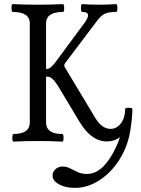

<svg xmlns="http://www.w3.org/2000/svg" viewBox="-20 -686 686 934"><path d="M344.2 228Q298.3 228 267.1 210.7Q235.8 193.4 235.8 168Q235.8 149.9 249.8 137Q263.7 124 285.2 124Q304.2 124 321.3 133.1Q338.4 142.1 357.9 151.1Q377.4 160.2 402.8 160.2Q453.6 160.2 495.1 109.9Q536.6 59.6 564 -19Q537.1 2 500 2Q424.3 2 367.2 -92.8L265.1 -263.2Q234.9 -313 212.9 -313H204.1V-90.8Q204.1 -34.2 283.2 -34.2Q289.1 -34.2 289.1 -15.6Q289.1 2.9 283.2 2.9Q223.1 0 164.1 0Q106 0 45.9 2.9Q40 2.9 40 -15.6Q40 -34.2 45.9 -34.2Q125 -34.2 125 -90.8V-571.8Q125 -627.9 42 -627.9Q36.1 -627.9 35.9 -647Q35.6 -666 42 -666Q103.5 -663.1 164.1 -663.1Q226.1 -663.1 286.1 -666Q292 -666 292.2 -647Q292.5 -627.9 286.1 -627.9Q204.1 -627.9 204.1 -571.8V-351.1H210.9Q227.5 -351.1 259.8 -397L390.1 -573.2Q410.2 -600.6 408.2 -614.3Q406.2 -627.9 379.9 -627.9Q374 -627.9 373.8 -647Q373.5 -666 379.9 -666Q421.4 -663.1 462.9 -663.1Q504.9 -663.1 544.9 -666Q550.8 -666 551 -647Q551.3 -627.9 544.9 -627.9Q509.3 -627.9 490.7 -619.6Q472.2 -611.3 453.1 -585.9L295.9 -377.9Q289.6 -369.1 295.9 -357.9L443.8 -111.8Q475.6 -59.1 518.1 -59.1Q547.9 -59.1 568.4 -86.4Q588.9 -113.8 588.9 -155.8Q588.9 -162.1 606.4 -161.9Q624 -161.6 624 -155.8Q624 -116.2 615.2 -60.1Q605.5 14.6 566.9 80.6Q528.3 146.5 469 187.3Q409.7 228 344.2 228Z"/></svg>

Font: Junicode SmCond
Style: Regular
Weight: 400
Width: 4
Designer: Peter S. Baker
Version: Version 2.206